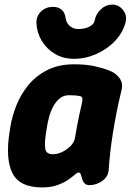

<svg xmlns="http://www.w3.org/2000/svg" viewBox="-20 -800 571 839"><path d="M163 19Q66 19 34.5 -43Q3 -105 22 -225L26 -250Q33 -292 51.5 -339Q70 -386 102.5 -426.5Q135 -467 185 -493Q235 -519 304 -519Q355 -519 392 -511Q429 -503 457 -492Q484 -482 501.5 -459.5Q519 -437 511 -406Q499 -357 489.5 -309Q480 -261 473 -216.5Q466 -172 461.5 -131.5Q457 -91 455 -58Q453 -28 427 -9.5Q401 9 371 9Q358 9 350.5 2Q343 -5 339 -18Q335 -30 333 -38Q331 -46 323 -46Q317 -46 306 -36Q295 -26 276.5 -13.5Q258 -1 230.5 9Q203 19 163 19ZM211 -126Q231 -126 252 -136Q273 -146 289 -162.5Q305 -179 308 -200Q313 -228 317 -250.5Q321 -273 326 -295.5Q331 -318 337 -345Q346 -379 329 -380Q321 -382 308.5 -383Q296 -384 282 -384Q258 -384 241 -370Q224 -356 212.5 -334.5Q201 -313 195 -290.5Q189 -268 186 -250L182 -225Q174 -177 177.5 -151.5Q181 -126 211 -126ZM212 -770Q235 -770 249.5 -757.5Q264 -745 267 -719Q271 -698 286 -685.5Q301 -673 324 -673Q340 -673 355.5 -677.5Q371 -682 381.5 -690.5Q392 -699 394 -712Q399 -739 421 -759.5Q443 -780 469 -780H470Q499 -780 517.5 -756.5Q536 -733 529 -704Q518 -659 484 -622.5Q450 -586 402 -564.5Q354 -543 303 -543Q256 -543 220 -564.5Q184 -586 162.5 -621.5Q141 -657 139 -700Q139 -731 160 -750.5Q181 -770 211 -770Z"/></svg>

Font: Winky Sans
Style: Bold Italic
Weight: 700
Italic angle: -8.97852°
Designer: Simon Atzbach
Foundry: typofactur
Version: Version 1.205